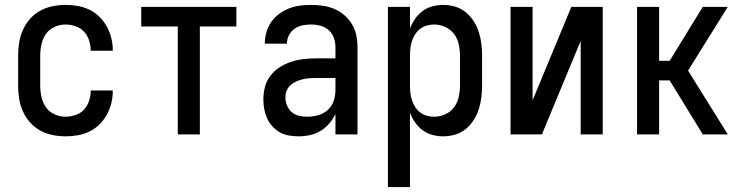

<svg xmlns="http://www.w3.org/2000/svg" viewBox="-20 -548 3040 783"><path d="M247 8Q220 8 193.5 2.5Q167 -3 143.5 -16Q120 -29 102 -49.5Q84 -70 73 -95Q62 -120 58 -146.5Q54 -173 54 -200V-320Q54 -347 58 -373.5Q62 -400 73 -425Q84 -450 102 -470.5Q120 -491 143.5 -504Q167 -517 193.5 -522.5Q220 -528 247 -528Q273 -528 298 -523.5Q323 -519 345.5 -508Q368 -497 386 -479Q404 -461 416 -439Q428 -417 434 -392.5Q440 -368 440 -342V-341H350V-342Q350 -362 343.5 -382.5Q337 -403 323 -418.5Q309 -434 288.5 -441Q268 -448 247 -448Q224 -448 202 -438Q180 -428 167 -409Q154 -390 149 -366.5Q144 -343 144 -320V-200Q144 -177 149 -153.5Q154 -130 167 -111Q180 -92 202 -82Q224 -72 247 -72Q268 -72 288.5 -79Q309 -86 323 -101.5Q337 -117 343.5 -137.5Q350 -158 350 -178V-179H440V-178Q440 -152 434 -127.5Q428 -103 416 -81Q404 -59 386 -41Q368 -23 345.5 -12Q323 -1 298 3.5Q273 8 247 8Z M705 0V-440H556V-520H944V-440H795V0Z M1197 8Q1178 8 1158 4.5Q1138 1 1121 -8.5Q1104 -18 1090.5 -33Q1077 -48 1069 -66Q1061 -84 1057.5 -103.5Q1054 -123 1054 -143Q1054 -168 1060.5 -193.5Q1067 -219 1083 -239.5Q1099 -260 1121 -274Q1143 -288 1167.5 -296Q1192 -304 1217.5 -307Q1243 -310 1269 -310H1348V-355Q1348 -375 1341.5 -393.5Q1335 -412 1320.5 -425Q1306 -438 1287 -443Q1268 -448 1249 -448Q1231 -448 1213.5 -444.5Q1196 -441 1181.5 -431Q1167 -421 1158.5 -404.5Q1150 -388 1150 -370H1060V-371Q1060 -394 1066.5 -416.5Q1073 -439 1086 -458Q1099 -477 1118 -491Q1137 -505 1158.5 -513.5Q1180 -522 1202.5 -525Q1225 -528 1249 -528Q1273 -528 1297 -524.5Q1321 -521 1343.5 -511.5Q1366 -502 1384.5 -486Q1403 -470 1415.5 -449Q1428 -428 1433 -404Q1438 -380 1438 -355V0H1348V-83Q1338 -62 1322.5 -44Q1307 -26 1287 -14Q1267 -2 1244 3Q1221 8 1197 8ZM1233 -72Q1255 -72 1277 -78Q1299 -84 1316 -99Q1333 -114 1340.5 -136Q1348 -158 1348 -180V-230H1269Q1255 -230 1241 -229Q1227 -228 1213.5 -224.5Q1200 -221 1187.5 -215.5Q1175 -210 1164.5 -200.5Q1154 -191 1149 -178Q1144 -165 1144 -151Q1144 -134 1150.5 -118Q1157 -102 1169.5 -91Q1182 -80 1199 -76Q1216 -72 1233 -72Z M1562 215V-520H1652V-432Q1660 -453 1673 -471.5Q1686 -490 1703.5 -503Q1721 -516 1743 -522Q1765 -528 1787 -528Q1812 -528 1836 -521Q1860 -514 1879 -498.5Q1898 -483 1911.5 -462Q1925 -441 1932.5 -417.5Q1940 -394 1943 -369.5Q1946 -345 1946 -320V-200Q1946 -175 1943 -150.5Q1940 -126 1932.5 -102.5Q1925 -79 1911.5 -58Q1898 -37 1879 -21.5Q1860 -6 1836 1Q1812 8 1787 8Q1765 8 1743 2Q1721 -4 1703.5 -17Q1686 -30 1673 -48.5Q1660 -67 1652 -88V215ZM1751 -72Q1774 -72 1796 -82Q1818 -92 1832 -111Q1846 -130 1851 -153.5Q1856 -177 1856 -200V-320Q1856 -343 1851 -366.5Q1846 -390 1832 -409Q1818 -428 1796 -438Q1774 -448 1751 -448Q1736 -448 1721 -444Q1706 -440 1693.5 -430.5Q1681 -421 1673 -408Q1665 -395 1660 -380.5Q1655 -366 1653.5 -350.5Q1652 -335 1652 -320V-200Q1652 -185 1653.5 -169.5Q1655 -154 1660 -139.5Q1665 -125 1673 -112Q1681 -99 1693.5 -89.5Q1706 -80 1721 -76Q1736 -72 1751 -72Z M2062 0V-520H2152V-139L2310 -520H2438V0H2348V-381L2190 0Z M2578 0V-520H2668V-300H2711L2846 -520H2948L2786 -260L2948 0H2846L2711 -220H2668V0Z"/></svg>

Font: Iosevka SS10 Medium
Style: Regular
Weight: 500
Monospace: yes
Designer: Belleve Invis
Foundry: Belleve Invis
Version: Version 28.0.6; ttfautohint (v1.8.4)